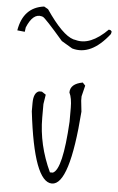

<svg xmlns="http://www.w3.org/2000/svg" viewBox="-146 -894 579 942"><g transform="rotate(5 143.0 -423.0)"><path d="M253.9 -499 267.1 -484.9 253.9 -431.2V-410.2L259.8 -356Q232.9 7.8 146 7.8Q57.1 7.8 17.1 -336.9V-377Q17.1 -428.2 43.9 -437H58.1L78.1 -423.8L70.8 -377V-310.1Q70.8 -175.8 131.8 -45.9H146Q192.9 -64.9 206.1 -301.8V-370.1Q206.1 -418 192.9 -444.8Q192.9 -487.8 253.9 -499ZM370.6 -748Q281.7 -633.8 187.5 -661.1L133.8 -692.9Q42.5 -798.8 30.8 -803.2L24.4 -805.2Q-18.6 -815.9 -48.3 -744.1L-51.3 -722.2L-88.4 -726.1Q-69.3 -840.8 32.7 -854L52.7 -842.8Q134.8 -722.2 189.5 -706.1L199.7 -704.1Q273.4 -683.1 358.9 -769L368.7 -766.1L373.5 -759.8Z"/></g></svg>

Font: Loved by the King
Style: Regular
Weight: 400
Designer: Kimberly Geswein
Foundry: Kimberly Geswein
Version: Version 1.002 2006